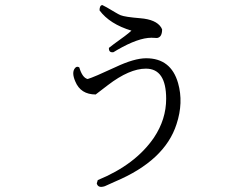

<svg xmlns="http://www.w3.org/2000/svg" viewBox="-20 -677 960 758"><path d="M620 -561Q620 -530 600 -527L578 -528Q526 -528 443 -480L428 -471Q409 -468 410 -488Q418 -495 472 -534Q488 -546 499 -556Q413 -582 373 -636Q373 -656 384 -657Q392 -654 437 -627Q447 -621 456 -617Q473 -610 534 -605Q596 -600 616 -569ZM362 47 366 34Q515 -27 588 -134Q636 -206 636 -287Q636 -406 556 -406Q491 -406 406 -341L359 -305L358 -304Q298 -304 277 -356Q262 -391 276 -408Q283 -417 293 -411Q305 -370 326 -365Q350 -372 436 -412Q510 -447 557 -447Q655 -447 683 -349Q705 -272 677 -187Q631 -43 434 40L394 58Q367 67 362 47Z"/></svg>

Font: cwTeXKai
Style: Medium
Weight: 500
Version: Version 1.17